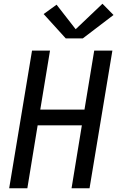

<svg xmlns="http://www.w3.org/2000/svg" viewBox="-20 -1005 640 1025"><path d="M29 0 151 -735H247L195 -420H431L483 -735H580L458 0H362L417 -336H181L126 0ZM331 -800 213 -930 282 -980 384 -849 527 -985 586 -925 422 -800Z"/></svg>

Font: Iosevka SS04 Md Ex Obl
Style: Regular
Weight: 500
Width: 7
Italic angle: -9°
Monospace: yes
Designer: Belleve Invis
Foundry: Belleve Invis
Version: Version 19.0.0; ttfautohint (v1.8.4)